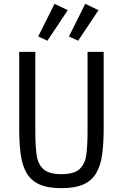

<svg xmlns="http://www.w3.org/2000/svg" viewBox="-20 -968 640 1000"><path d="M164 -698V-279Q164 -212 170.5 -163Q177 -114 205.5 -87.5Q234 -61 300 -61Q366 -61 394.5 -87.5Q423 -114 429.5 -163Q436 -212 436 -279V-698H520V-299Q520 -221 512 -163Q504 -105 481 -66Q458 -27 414.5 -7.5Q371 12 300 12Q229 12 185.5 -7.5Q142 -27 119 -66Q96 -105 88 -163Q80 -221 80 -299V-698ZM227 -756 179 -778 264 -948 333 -915ZM387 -756 339 -778 424 -948 493 -915Z"/></svg>

Font: Lilex Nerd Font
Style: Regular
Weight: 400
Designer: Mike Abbink, Paul van der Laan, Pieter van Rosmalen, Mikhael Khrustik
Foundry: Mikhael Khrustik
Version: Version 2.400; ttfautohint (v1.8.4.7-5d5b);Nerd Fonts 3.3.0